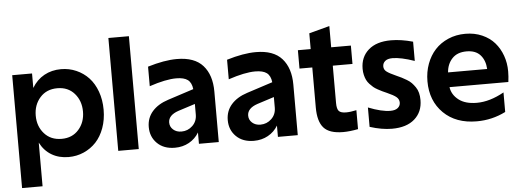

<svg xmlns="http://www.w3.org/2000/svg" viewBox="-56 -915 3454 1271"><g transform="rotate(-5 1670.5 -280.0)"><path d="M333 -111.8Q403.8 -111.8 446.3 -160.2Q488.8 -208.5 488.8 -279.8Q488.8 -351.1 446.3 -399.7Q403.8 -448.2 333 -448.2Q260.7 -448.2 217.8 -399.7Q174.8 -351.1 174.8 -279.8Q174.8 -208.5 217.8 -160.2Q260.7 -111.8 333 -111.8ZM43 189.9V-560.1H174.8V-463.9Q206.1 -516.6 255.9 -544.2Q305.7 -571.8 368.2 -571.8Q421.9 -571.8 469.2 -551Q516.6 -530.3 551.3 -493.2Q585.9 -456.1 606 -400.9Q626 -345.7 626 -279.8Q626 -213.9 606 -158.7Q585.9 -103.5 551.3 -66.4Q516.6 -29.3 469.2 -8.5Q421.9 12.2 368.2 12.2Q304.7 12.2 256.1 -16.4Q207.5 -44.9 179.2 -100.1V189.9Z M698.7 0V-750H835V0Z M913.6 -139.2Q913.6 -199.7 951.4 -242.9Q989.3 -286.1 1057.6 -308.1L1229 -363.8Q1224.1 -407.2 1199 -426Q1173.8 -444.8 1122.6 -444.8Q1053.2 -444.8 943.8 -408.2V-538.1Q1054.7 -571.8 1137.7 -571.8Q1254.9 -571.8 1310.8 -508.8Q1366.7 -445.8 1366.7 -335.9V0H1234.9V-75.2Q1210.4 -34.2 1168.7 -11Q1127 12.2 1074.7 12.2Q1001 12.2 957.3 -30.8Q913.6 -73.7 913.6 -139.2ZM1050.8 -157.2Q1050.8 -128.9 1072.3 -109.9Q1093.8 -90.8 1127 -90.8Q1169.4 -90.8 1200.2 -120.1Q1231 -149.4 1231 -194.8V-265.1L1118.7 -229Q1050.8 -206.1 1050.8 -157.2Z M1438.5 -139.2Q1438.5 -199.7 1476.3 -242.9Q1514.2 -286.1 1582.5 -308.1L1753.9 -363.8Q1749 -407.2 1723.9 -426Q1698.7 -444.8 1647.5 -444.8Q1578.1 -444.8 1468.8 -408.2V-538.1Q1579.6 -571.8 1662.6 -571.8Q1779.8 -571.8 1835.7 -508.8Q1891.6 -445.8 1891.6 -335.9V0H1759.8V-75.2Q1735.4 -34.2 1693.6 -11Q1651.9 12.2 1599.6 12.2Q1525.9 12.2 1482.2 -30.8Q1438.5 -73.7 1438.5 -139.2ZM1575.7 -157.2Q1575.7 -128.9 1597.2 -109.9Q1618.7 -90.8 1651.9 -90.8Q1694.3 -90.8 1725.1 -120.1Q1755.9 -149.4 1755.9 -194.8V-265.1L1643.6 -229Q1575.7 -206.1 1575.7 -157.2Z M2193.4 5.9Q2101.6 5.9 2064 -36.9Q2026.4 -79.6 2026.4 -171.9V-438H1941.4V-560.1H2026.4V-665L2162.6 -701.2V-560.1H2293.5V-438H2162.6V-189.9Q2162.6 -150.4 2175.8 -136.2Q2189 -122.1 2223.6 -122.1Q2252.9 -122.1 2292.5 -130.9V-4.9Q2235.8 5.9 2193.4 5.9Z M2517.1 12.2Q2450.2 12.2 2370.1 -13.2V-142.1Q2458.5 -106.9 2517.1 -106.9Q2549.3 -106.9 2566.2 -120.8Q2583 -134.8 2583 -155.8Q2583 -178.7 2564.9 -193.6Q2546.9 -208.5 2504.4 -227.1Q2485.4 -235.4 2473.6 -241Q2461.9 -246.6 2444.6 -256.1Q2427.2 -265.6 2416.5 -274.7Q2405.8 -283.7 2393.3 -297.1Q2380.9 -310.5 2373.8 -325Q2366.7 -339.4 2362.1 -358.6Q2357.4 -377.9 2357.4 -399.9Q2357.4 -478 2410.6 -524.9Q2463.9 -571.8 2560.1 -571.8Q2627.9 -571.8 2706.1 -549.8V-421.9Q2615.7 -453.1 2560.1 -453.1Q2527.8 -453.1 2511.5 -439.2Q2495.1 -425.3 2495.1 -403.8Q2495.1 -382.3 2513.2 -368.7Q2531.2 -355 2574.2 -335.9Q2596.2 -326.2 2609.9 -319.3Q2623.5 -312.5 2642.8 -301Q2662.1 -289.6 2674.3 -276.9Q2686.5 -264.2 2698.2 -247.3Q2710 -230.5 2715.6 -208.7Q2721.2 -187 2721.2 -161.1Q2721.2 -82 2667.7 -34.9Q2614.3 12.2 2517.1 12.2Z M3081.1 12.2Q2942.4 12.2 2860.1 -68.8Q2777.8 -149.9 2777.8 -279.8Q2777.8 -341.8 2797.6 -395.5Q2817.4 -449.2 2853 -488Q2888.7 -526.9 2940.7 -549.3Q2992.7 -571.8 3054.7 -571.8Q3115.7 -571.8 3165.8 -549.8Q3215.8 -527.8 3248.3 -490.5Q3280.8 -453.1 3298.3 -404.1Q3315.9 -355 3315.9 -299.8Q3315.9 -265.6 3311 -229H2919.9Q2927.2 -178.2 2971.2 -144Q3015.1 -109.9 3091.8 -109.9Q3177.7 -109.9 3272.9 -163.1V-33.2Q3182.6 12.2 3081.1 12.2ZM2918.9 -327.1H3178.7Q3175.8 -384.3 3144.5 -419.7Q3113.3 -455.1 3052.7 -455.1Q2990.7 -455.1 2956.8 -418.7Q2922.9 -382.3 2918.9 -327.1Z"/></g></svg>

Font: TASA Explorer
Style: Bold
Weight: 700
Designer: Weizhong Zhang
Foundry: Local Remote
Version: Version 1.000;Glyphs 3.1.2 (3151)